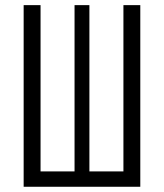

<svg xmlns="http://www.w3.org/2000/svg" viewBox="-20 -713 626 733"><path d="M70.3 0H515.6V-693.4H451.2V-58.6H321.3V-693.4H264.6V-58.6H134.8V-693.4H70.3Z"/></svg>

Font: Cascadia Mono Light
Style: Regular
Weight: 300
Monospace: yes
Designer: Aaron Bell
Foundry: Saja Typeworks
Version: Version 2404.023